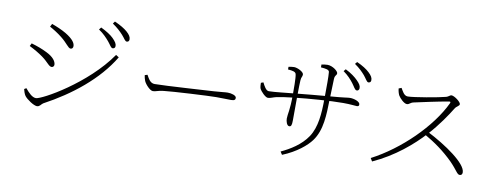

<svg xmlns="http://www.w3.org/2000/svg" viewBox="-68 -1171 4096 1581"><g transform="rotate(10 1980.0 -381.0)"><path d="M808 -573C820 -573 829 -580 829 -595C829 -614 818 -631 792 -657C771 -678 734 -702 686 -725L671 -706C713 -678 740 -648 762 -622C784 -596 793 -573 808 -573ZM277 5C300 5 309 -18 324 -27C546 -146 752 -309 871 -508L846 -524C662 -257 306 -59 257 -59C226 -59 196 -90 166 -126L149 -116C151 -106 160 -75 170 -62C189 -36 250 5 277 5ZM340 -334C350 -334 360 -343 360 -355C360 -384 335 -418 278 -446C236 -467 199 -481 145 -497L133 -473C179 -450 213 -430 248 -405C301 -367 316 -334 340 -334ZM467 -510C481 -510 488 -520 488 -534C488 -558 470 -590 403 -630C367 -651 322 -670 283 -684L270 -659C297 -645 342 -617 374 -591C427 -550 447 -510 467 -510ZM913 -647C925 -647 933 -655 933 -669C933 -689 922 -707 896 -730C873 -750 837 -772 789 -793L775 -774C817 -745 841 -722 865 -696C888 -671 898 -647 913 -647Z M1195 -283C1221 -283 1231 -294 1282 -300C1356 -309 1660 -325 1718 -325C1775 -325 1810 -323 1843 -323C1873 -323 1878 -333 1878 -346C1878 -367 1836 -378 1806 -378C1780 -378 1759 -373 1692 -369C1652 -367 1282 -343 1200 -343C1163 -343 1147 -376 1129 -408L1107 -401C1110 -384 1112 -371 1119 -354C1131 -326 1172 -283 1195 -283Z M2847 -580C2858 -579 2867 -587 2868 -601C2869 -621 2859 -638 2833 -664C2811 -686 2778 -712 2729 -736L2714 -718C2755 -689 2781 -659 2801 -633C2822 -606 2831 -581 2847 -580ZM2318 24 2334 49C2451 2 2531 -67 2567 -116C2637 -210 2638 -342 2641 -460C2642 -503 2645 -595 2647 -641C2649 -676 2665 -671 2665 -691C2665 -708 2619 -746 2575 -746C2560 -746 2542 -743 2525 -740V-716C2565 -713 2594 -709 2596 -690C2600 -650 2599 -576 2598 -460C2597 -342 2589 -227 2534 -144C2480 -63 2393 -11 2318 24ZM2352 -193C2368 -193 2373 -207 2373 -247C2373 -270 2373 -369 2374 -455C2374 -514 2376 -563 2377 -581C2379 -612 2389 -612 2389 -632C2389 -654 2336 -680 2307 -680C2293 -680 2275 -677 2261 -674V-652C2301 -649 2324 -644 2329 -626C2337 -598 2336 -489 2336 -453C2336 -322 2321 -292 2321 -252C2321 -230 2331 -193 2352 -193ZM2137 -393C2158 -393 2180 -405 2206 -411C2240 -418 2286 -425 2349 -432C2473 -446 2650 -459 2757 -459C2822 -459 2853 -453 2871 -453C2886 -453 2889 -460 2889 -470C2889 -494 2838 -510 2806 -510C2782 -510 2773 -504 2631 -493C2543 -486 2430 -475 2350 -467C2296 -462 2181 -448 2136 -448C2112 -448 2094 -484 2080 -512L2060 -505C2060 -493 2061 -468 2066 -457C2076 -435 2117 -393 2137 -393ZM2930 -662C2942 -662 2952 -668 2952 -683C2953 -703 2942 -722 2917 -745C2894 -767 2860 -789 2811 -811L2796 -793C2838 -764 2861 -740 2884 -714C2906 -688 2916 -663 2930 -662Z M3058 -52 3074 -26C3253 -107 3394 -229 3487 -331C3567 -418 3633 -517 3667 -573C3680 -595 3704 -600 3704 -616C3704 -634 3649 -676 3624 -676C3612 -676 3602 -661 3583 -656C3525 -640 3319 -604 3270 -604C3237 -604 3222 -643 3208 -665L3185 -656C3188 -628 3196 -608 3201 -599C3213 -578 3250 -541 3273 -541C3295 -541 3296 -557 3327 -564C3383 -576 3527 -608 3611 -622C3622 -624 3628 -622 3623 -610C3525 -402 3293 -174 3058 -52ZM3803 -42C3819 -42 3825 -52 3825 -67C3825 -141 3646 -264 3483 -347L3462 -322C3553 -270 3631 -215 3710 -137C3771 -75 3781 -42 3803 -42Z"/></g></svg>

Font: Source Han Serif CN VF
Style: Regular
Weight: 250
Designer: Ryoko NISHIZUKA 西塚涼子 (kana & ideographs); Frank Grießhammer (Latin, Greek & Cyrillic); Wenlong ZHANG 张文龙 (bopomofo); San
Foundry: Adobe
Version: Version 2.002;hotconv 1.1.0;makeotfexe 2.6.0